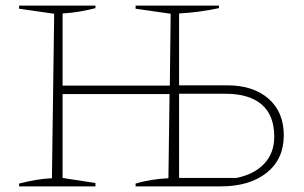

<svg xmlns="http://www.w3.org/2000/svg" viewBox="-20 -664 1084 684"><path d="M48 0V-10Q79 -18 108 -23Q137 -28 165 -29L173 -615L48 -633V-644H320V-635Q294 -628 264.5 -623Q235 -618 203 -616V-359H585L588 -615L463 -633V-644H760V-635Q723 -627 687.5 -622.5Q652 -618 618 -616V-360H790Q882 -360 936.5 -312.5Q991 -265 991 -182Q991 -97 930 -48.5Q869 0 766 0H463V-10Q489 -18 520.5 -23Q552 -28 580 -29L584 -329H203V-30L320 -12V0ZM618 -30H822Q886 -43 921.5 -81Q957 -119 957 -177Q957 -253 912.5 -291.5Q868 -330 783 -330H618Z"/></svg>

Font: Piazzolla SC Thin
Style: Regular
Weight: 100
Designer: Juan Pablo del Peral
Foundry: Huerta Tipografica
Version: Version 1.330